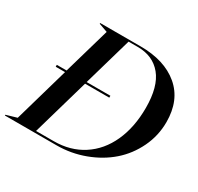

<svg xmlns="http://www.w3.org/2000/svg" viewBox="-206 -891 1102 1070"><g transform="rotate(30 345.0 -356.0)"><path d="M55.2 -389.2H118.2L204.1 -687L147.9 -707V-711.9H407.2Q562.5 -711.9 653.3 -635.5Q744.1 -559.1 744.1 -418Q744.1 -330.6 706.5 -252.4Q668.9 -174.3 605.7 -119.1Q542.5 -64 456.8 -32Q371.1 0 277.8 0H-54.2V-4.9L14.2 -24.9L115.2 -377H55.2ZM139.2 -12.2H252.9Q359.4 -12.2 439.2 -64Q519 -115.7 562 -210.2Q605 -304.7 605 -429.2Q605 -566.4 549.3 -633.8Q493.7 -701.2 396 -701.2H336.9L247.1 -389.2H399.9V-377H244.1Z"/></g></svg>

Font: Nyght Serif Medium Italic
Style: Regular
Weight: 500
Italic angle: -16°
Designer: Maksym Kobuzan
Version: Version 0.410;Glyphs 3.1.2 (3151)